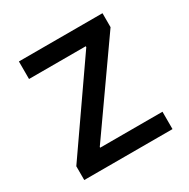

<svg xmlns="http://www.w3.org/2000/svg" viewBox="-150 -792 914 929"><g transform="rotate(-30 307.0 -327.5)"><path d="M554 0H61V-77L391 -552V-557H74V-655H541V-577L206 -101V-97H554Z"/></g></svg>

Font: Intel One Mono Medium
Style: Regular
Weight: 500
Monospace: yes
Designer: Fred Shallcrass
Foundry: Frere-Jones Type LLC
Version: Version 1.400;hotconv 1.1.0;makeotfexe 2.6.0;FJTRelease1.4